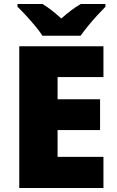

<svg xmlns="http://www.w3.org/2000/svg" viewBox="-20 -947 589 967"><path d="M501 0H77V-714H501V-559H270V-447H484V-292H270V-157H501ZM194 -767Q179 -790 156.5 -817Q134 -844 110.5 -869.5Q87 -895 68 -913V-927H194Q220 -911 241.5 -894Q263 -877 289 -854Q315 -877 338 -894.5Q361 -912 387 -927H511V-913Q494 -896 470.5 -870.5Q447 -845 424.5 -817.5Q402 -790 386 -767Z"/></svg>

Font: Noto Sans Cham Black
Style: Regular
Weight: 900
Version: Version 2.002